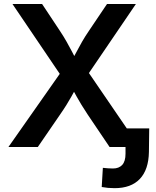

<svg xmlns="http://www.w3.org/2000/svg" viewBox="-20 -748 796 977"><path d="M22.9 0 317.9 -420.4V-322.3L43.5 -727.5H194.3L282.7 -594.2Q304.2 -562 318.8 -535.9Q333.5 -509.8 346.2 -485.6Q358.9 -461.4 373.5 -433.1H341.8Q357.4 -460.9 370.1 -485.4Q382.8 -509.8 397.7 -535.9Q412.6 -562 434.6 -594.2L524.4 -727.5H671.4L400.4 -329.1V-423.3L689.9 0H537.6L427.2 -163.6Q408.2 -192.4 395 -213.9Q381.8 -235.4 370.6 -255.6Q359.4 -275.9 345.7 -300.8H367.7Q354.5 -276.4 343 -256.1Q331.5 -235.8 318.1 -214.1Q304.7 -192.4 284.7 -163.6L172.4 0ZM563 209.5Q545.9 209.5 529.5 208Q513.2 206.5 497.6 203.6L503.4 106Q515.1 107.4 529.1 108.4Q543 109.4 554.7 109.4Q585 109.4 601.8 91.3Q618.7 73.2 618.7 34.2V0H572.8V-94.7H739.3L737.8 24.9Q736.3 115.2 691.7 162.4Q647 209.5 563 209.5Z"/></svg>

Font: Inter 17pt SemiBold
Style: Regular
Weight: 600
Version: Version 4.001;git-66647c0bb